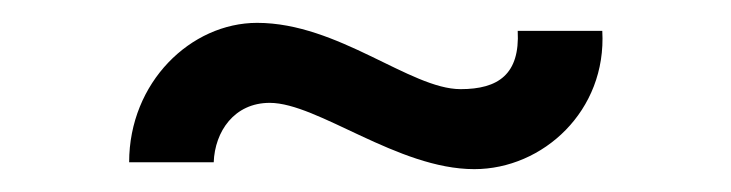

<svg xmlns="http://www.w3.org/2000/svg" viewBox="-20 -385 640 168"><path d="M395 -237C455 -237 511 -288 507 -358H433C435 -320 416 -307 383 -307C339 -307 276 -365 205 -365C147 -365 93 -313 93 -243H167C168 -270 185 -295 216 -295C258 -295 328 -237 395 -237Z"/></svg>

Font: Fliege Mono Light
Style: Regular
Weight: 300
Version: Version 0.020;Glyphs 3.3 (3306)